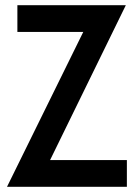

<svg xmlns="http://www.w3.org/2000/svg" viewBox="-20 -720 518 740"><path d="M469 -103V0H7L301 -597H47V-700H465L173 -103Z"/></svg>

Font: Cabin Condensed SemiBold
Style: Regular
Weight: 600
Width: 3
Designer: Pablo Impallari
Foundry: Pablo Impallari. http://www.impallari.com Igino Marini. http://www.ikern.com
Version: Version 2.001